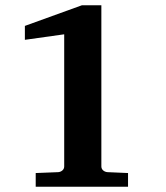

<svg xmlns="http://www.w3.org/2000/svg" viewBox="-20 -707 627 727"><path d="M115.2 0V-51.8L201.2 -55.2Q210 -56.2 216.6 -62Q223.1 -67.9 223.1 -77.1V-577.1L74.2 -556.2V-608.9L290 -687H363.8V-77.1Q363.8 -67.9 370.4 -62Q377 -56.2 386.2 -55.2L464.8 -51.8V0Z"/></svg>

Font: Charis SIL Phon
Style: Bold
Weight: 700
Foundry: SIL International
Version: Version 5.000